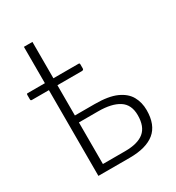

<svg xmlns="http://www.w3.org/2000/svg" viewBox="-178 -849 874 956"><g transform="rotate(-30 259.0 -371.0)"><path d="M106 0V-742H155V-319H269Q348 -319 393.5 -298.5Q439 -278 458.5 -243Q478 -208 478 -164Q478 -79 429.5 -39.5Q381 0 286 0ZM155 -40H283Q356 -40 391.5 -69.5Q427 -99 427 -164Q427 -225 385 -252Q343 -279 266 -279H155ZM306 -526V-502Q306 -493 295 -493H9Q4 -493 2.5 -495Q1 -497 1 -502V-525Q1 -533 6 -533H300Q306 -533 306 -526Z"/></g></svg>

Font: Libre Franklin ExtraLight
Style: Regular
Weight: 250
Designer: Pablo Impallari, Rodrigo Fuenzalida, Nhung Nguyen
Foundry: Impallari Type
Version: Version 3.000